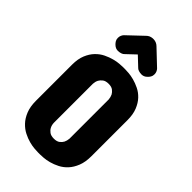

<svg xmlns="http://www.w3.org/2000/svg" viewBox="-276 -1011 1102 1102"><g transform="rotate(45 274.5 -460.5)"><path d="M411.1 -820.3Q416.5 -814.9 420.7 -805.9Q424.8 -796.9 424.8 -785.2Q424.8 -772.5 419.2 -763.2Q413.6 -753.9 406.2 -747.1Q397.5 -738.8 389.2 -735.6Q380.9 -732.4 372.1 -732.4Q360.4 -732.4 348.6 -736.1Q336.9 -739.7 330.1 -748L276.4 -798.8L222.7 -748Q215.8 -739.7 204.1 -736.1Q192.4 -732.4 180.7 -732.4Q171.9 -732.4 163.6 -735.6Q155.3 -738.8 146.5 -747.1Q139.2 -753.9 133.5 -763.2Q127.9 -772.5 127.9 -785.2Q127.9 -796.9 132.1 -805.9Q136.2 -814.9 141.6 -820.3L234.4 -908.2Q241.7 -915.5 250.7 -919.7Q259.8 -923.8 271.5 -924.8H281.2Q303.2 -923.3 318.4 -908.2ZM50.8 -490.2Q50.8 -537.1 64.5 -570.1Q78.1 -603 99.4 -625Q120.6 -647 146.2 -659.4Q171.9 -671.9 196 -678.2Q220.2 -684.6 239.7 -686Q259.3 -687.5 268.6 -687.5H285.2Q294.4 -687.5 314 -686Q333.5 -684.6 357.4 -678.2Q381.3 -671.9 407 -659.4Q432.6 -647 453.4 -625Q474.1 -603 487.5 -570.1Q501 -537.1 501 -490.2V-198.2Q501 -149.9 487.5 -116.2Q474.1 -82.5 453.4 -60.1Q432.6 -37.6 407 -24.7Q381.3 -11.7 357.4 -5.4Q333.5 1 314 2.4Q294.4 3.9 285.2 3.9H268.6Q259.3 3.9 239.7 2.4Q220.2 1 196 -5.4Q171.9 -11.7 146.2 -24.7Q120.6 -37.6 99.4 -60.1Q78.1 -82.5 64.5 -116.2Q50.8 -149.9 50.8 -198.2ZM212.9 -179.7Q213.9 -161.6 221.2 -147.9Q227.5 -135.7 240.5 -126Q253.4 -116.2 277.3 -116.2Q300.8 -116.2 313.5 -126Q326.2 -135.7 332.5 -147.9Q339.4 -161.6 340.8 -179.7V-498Q339.4 -515.6 332.5 -529.8Q326.2 -541.5 313.5 -551.5Q300.8 -561.5 277.3 -561.5Q253.4 -561.5 240.5 -551.5Q227.5 -541.5 221.2 -529.8Q213.9 -515.6 212.9 -498Z"/></g></svg>

Font: Concert One
Style: Regular
Weight: 400
Version: Version 1.003